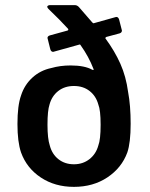

<svg xmlns="http://www.w3.org/2000/svg" viewBox="-20 -720 583 748"><path d="M489 -238Q489 -164 476 -126Q454 -66 398.5 -29Q343 8 268 8Q194 8 139 -28.5Q84 -65 62 -126Q48 -167 48 -237Q48 -309 62 -348Q75 -389 106 -417.5Q137 -446 180 -455Q215 -465 255 -465Q310 -465 340 -448Q343 -447 344.5 -448Q346 -449 344 -452Q326 -499 294 -544Q293 -546 291.5 -546.5Q290 -547 288 -546L191 -519L187 -518Q179 -518 176 -528L166 -568L165 -572Q165 -579 174 -582L243 -601Q248 -603 245 -608Q213 -643 169 -685Q164 -690 164 -694Q164 -696 167 -698Q170 -700 174 -700H272Q280 -700 287 -693L340 -632Q344 -628 347 -630L429 -653L433 -654Q441 -654 444 -644L454 -605L455 -601Q455 -593 446 -590L394 -576Q392 -575 391 -573Q390 -571 391 -570Q427 -521 449 -471.5Q471 -422 479 -362Q489 -309 489 -238ZM372 -234Q372 -291 363 -313Q354 -346 329 -365.5Q304 -385 268 -385Q232 -385 207 -365.5Q182 -346 173 -313Q165 -289 165 -234Q165 -180 174 -153Q183 -119 208 -99.5Q233 -80 268 -80Q303 -80 328.5 -100Q354 -120 363 -153Q372 -176 372 -234Z"/></svg>

Font: Amber EN SemiBold
Style: Regular
Weight: 600
Designer: Jeremy Tribby
Foundry: Tribby Type
Version: Version 1.408 November 24, 2021